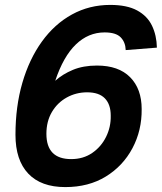

<svg xmlns="http://www.w3.org/2000/svg" viewBox="-20 -746 659 782"><path d="M246 16Q147 16 95 -39Q43 -94 43 -197Q43 -312 71 -408.5Q99 -505 150.5 -576.5Q202 -648 273 -687Q344 -726 429 -726Q497 -726 538.5 -703.5Q580 -681 599 -641.5Q618 -602 619 -552L492 -542Q491 -574 471.5 -594Q452 -614 406 -614Q340 -614 289 -565Q238 -516 205 -417Q235 -444 277 -461.5Q319 -479 375 -479Q463 -479 510 -431.5Q557 -384 557 -302Q558 -215 519.5 -142.5Q481 -70 411 -27Q341 16 246 16ZM270 -98Q319 -98 355.5 -123Q392 -148 412 -188.5Q432 -229 431 -275Q431 -321 407 -345.5Q383 -370 335 -370Q290 -370 252 -349Q214 -328 191.5 -290Q169 -252 169 -201Q169 -98 270 -98Z"/></svg>

Font: Geist Mono SemiBold
Style: Italic
Weight: 600
Italic angle: -12°
Monospace: yes
Designer: Basement.studio, Andrés Briganti, Mateo Zaragoza
Foundry: Basement.studio, Vercel, Andrés Briganti, Guido Ferreyra, Mateo Zaragoza
Version: Version 1.500; ttfautohint (v1.8.4.7-5d5b)